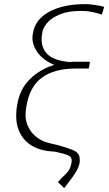

<svg xmlns="http://www.w3.org/2000/svg" viewBox="-20 -742 545 956"><path d="M498.6 -707.4 487.2 -669Q476.2 -673.7 445.7 -680.8Q415.1 -687.9 383.5 -687.5Q320.7 -687.9 278.9 -670.8Q237.2 -653.8 215.4 -628.6Q193.5 -603.3 190.3 -578.1Q178.6 -517 209.9 -478.9Q241.1 -440.7 326.3 -433.2Q341.3 -434.7 356.5 -434.7H427.6L426.8 -431.8H427.6L421.9 -400.6H355.1Q353.7 -400.6 351.9 -400.6Q248.9 -399.9 187.5 -354.6Q126.1 -309.3 110.8 -208.8Q101.6 -158 116.1 -121.1Q130.7 -84.2 159.1 -61.6Q187.5 -39.1 218.8 -31.2L277 -17Q316.4 -5.7 339.3 3.4Q362.2 12.4 370.9 27Q379.6 41.5 376.4 69.6Q371.1 93.8 355.5 118.3Q339.8 142.8 323.7 163Q307.5 183.2 299.7 194.6L268.5 164.8Q286.2 143.8 299.7 132.1Q313.2 120.4 322.4 106.5Q331.7 92.7 336.6 65.3Q339.8 41.2 321.2 32.3Q302.6 23.4 251.4 12.8L231.5 11.4Q174.7 6.7 133 -20.1Q91.3 -46.9 72.3 -96.4Q53.3 -146 65.3 -218.8Q77.8 -297.6 128.9 -347.8Q180 -398.1 250.4 -419Q192.1 -442.5 163.5 -486Q134.9 -529.5 143.5 -573.9Q153.8 -644.9 224.4 -683.2Q295.1 -721.6 406.2 -721.6Q418 -721.6 437.9 -719.3Q457.7 -717 475.7 -713.6Q493.6 -710.2 498.6 -707.4Z"/></svg>

Font: Inter Thin  BETA
Style: Italic
Weight: 100
Italic angle: -9.39999°
Designer: Rasmus Andersson
Foundry: rsms
Version: Version 3.011;git-f93a4a705